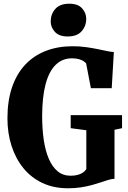

<svg xmlns="http://www.w3.org/2000/svg" viewBox="-20 -1001 686 1032"><path d="M345.5 11Q268.5 11 208 -17.5Q147.5 -46 105.8 -97.2Q64 -148.5 42 -217Q20 -285.5 20 -365Q20 -459 44.5 -531.2Q69 -603.5 115 -652.8Q161 -702 225.8 -727.2Q290.5 -752.5 370 -752.5Q407.5 -752.5 441.5 -747.8Q475.5 -743 505 -737Q534.5 -731 556.8 -726.2Q579 -721.5 592 -721.5L580.5 -527H468.5L443 -660Q439 -665.5 429.5 -672Q420 -678.5 404.5 -683Q389 -687.5 366.5 -687.5Q315 -687.5 279.2 -652.5Q243.5 -617.5 225.2 -549Q207 -480.5 206.5 -379Q206.5 -309 215 -250.2Q223.5 -191.5 242 -148.2Q260.5 -105 289.2 -80.8Q318 -56.5 359.5 -56.5Q381 -56.5 397.8 -61Q414.5 -65.5 426.2 -73.8Q438 -82 444 -92V-301L360 -312V-382H636V-312L595.5 -303.5V-40Q580.5 -39.5 562.5 -34Q544.5 -28.5 522.2 -21Q500 -13.5 473.5 -6.2Q447 1 415 6Q383 11 345.5 11ZM343 -805Q297.5 -805 275 -829.8Q252.5 -854.5 252.5 -885.5Q252.5 -925 277.2 -953Q302 -981 352 -981H353Q399 -981 421.2 -956.2Q443.5 -931.5 443.5 -900Q443.5 -861 418.8 -833Q394 -805 344 -805Z"/></svg>

Font: Merriweather 24pt SemiCondensed Black
Style: Regular
Weight: 900
Width: 4
Designer: Eben Sorkin
Foundry: Eben Sorkin
Version: Version 2.100